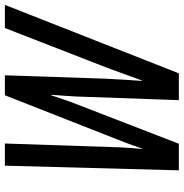

<svg xmlns="http://www.w3.org/2000/svg" viewBox="-3 -751 754 788"><g transform="rotate(-90 374.0 -357.0)"><path d="M69 0 88 -714H179L165 -289Q164 -245 161.5 -211Q159 -177 157 -152H159Q170 -186 183 -220Q196 -254 210 -289L377 -714H459L445 -300Q443 -254 440.5 -219.5Q438 -185 436 -152H438Q452 -191 464.5 -225.5Q477 -260 490 -295L653 -714H748L467 0H357L372 -422Q373 -444 375 -470.5Q377 -497 379 -524H377Q369 -501 361 -476.5Q353 -452 344 -429L178 0Z"/></g></svg>

Font: Noto Sans ExtraCondensed Medium
Style: Italic
Weight: 500
Width: 2
Italic angle: -12°
Designer: Monotype Design Team
Foundry: Monotype Imaging Inc.
Version: Version 2.013; ttfautohint (v1.8.4.7-5d5b)